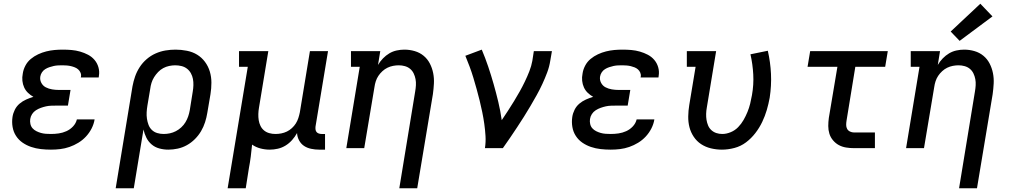

<svg xmlns="http://www.w3.org/2000/svg" viewBox="-20 -794 5440 1029"><path d="M253 8Q226 8 199 5Q172 2 147 -6.5Q122 -15 101 -29.5Q80 -44 66 -65.5Q52 -87 47.5 -113.5Q43 -140 47 -167Q50 -187 59.5 -206Q69 -225 85 -238.5Q101 -252 120 -260.5Q139 -269 159 -275Q143 -284 130 -296.5Q117 -309 109.5 -325.5Q102 -342 100 -361Q98 -380 102 -399Q105 -421 116 -442Q127 -463 145 -478Q163 -493 184.5 -503Q206 -513 228 -518.5Q250 -524 272 -526Q294 -528 316 -528Q340 -528 363.5 -526Q387 -524 409.5 -517.5Q432 -511 452 -500.5Q472 -490 486.5 -473Q501 -456 507.5 -433.5Q514 -411 510 -387Q510 -385 509.5 -383Q509 -381 509 -379H413Q413 -380 413.5 -381Q414 -382 414 -383Q416 -394 411.5 -404.5Q407 -415 399 -422Q391 -429 381 -433Q371 -437 360.5 -439.5Q350 -442 338.5 -443Q327 -444 316 -444Q304 -444 292 -443.5Q280 -443 268.5 -440.5Q257 -438 245 -434Q233 -430 222.5 -423.5Q212 -417 205 -406.5Q198 -396 196 -384Q193 -366 201.5 -350Q210 -334 225.5 -326Q241 -318 259 -315Q277 -312 295 -312H358L344 -228H282Q268 -228 254 -227.5Q240 -227 226.5 -224Q213 -221 199 -216Q185 -211 172.5 -203Q160 -195 152 -182.5Q144 -170 142 -156Q140 -143 143 -129.5Q146 -116 154.5 -106.5Q163 -97 175 -91Q187 -85 199.5 -81.5Q212 -78 225.5 -77Q239 -76 253 -76Q274 -76 295 -79Q316 -82 336 -91Q356 -100 371.5 -116.5Q387 -133 392 -154H487Q483 -129 471 -105.5Q459 -82 441 -62.5Q423 -43 400 -29Q377 -15 352.5 -6.5Q328 2 303 5Q278 8 253 8Z M600 215 690 -331Q695 -358 704 -384Q713 -410 728.5 -434Q744 -458 766 -477Q788 -496 814 -507.5Q840 -519 867 -523.5Q894 -528 921 -528Q951 -528 981.5 -522Q1012 -516 1036.5 -501Q1061 -486 1078.5 -462.5Q1096 -439 1104.5 -410.5Q1113 -382 1113 -351Q1113 -320 1108 -289L1091 -189Q1087 -164 1079 -139Q1071 -114 1057.5 -91Q1044 -68 1024.5 -48.5Q1005 -29 981.5 -16Q958 -3 932.5 2.5Q907 8 882 8Q857 8 833.5 1.5Q810 -5 792.5 -20Q775 -35 764.5 -56Q754 -77 749 -100L697 215ZM857 -76Q874 -76 890.5 -79.5Q907 -83 922.5 -91Q938 -99 951.5 -111.5Q965 -124 974 -139Q983 -154 988.5 -170Q994 -186 997 -203L1013 -303Q1016 -320 1016.5 -337.5Q1017 -355 1014 -371Q1011 -387 1003 -401.5Q995 -416 982 -426Q969 -436 952.5 -440Q936 -444 919 -444Q903 -444 886.5 -440.5Q870 -437 855 -429Q840 -421 827.5 -408Q815 -395 806 -380.5Q797 -366 792 -350Q787 -334 785 -317L770 -228Q767 -210 766 -192.5Q765 -175 767.5 -158Q770 -141 776 -125Q782 -109 794 -97.5Q806 -86 822.5 -81Q839 -76 857 -76Z M1200 215 1308 -436H1261V-520H1418L1368 -217Q1365 -200 1364.5 -183Q1364 -166 1366.5 -150Q1369 -134 1376 -119.5Q1383 -105 1395 -95Q1407 -85 1423 -80.5Q1439 -76 1456 -76Q1472 -76 1487.5 -79Q1503 -82 1517.5 -89Q1532 -96 1544.5 -107.5Q1557 -119 1565.5 -132.5Q1574 -146 1579 -161.5Q1584 -177 1587 -192L1641 -520H1738L1671 -116Q1670 -108 1671 -100Q1672 -92 1676.5 -86.5Q1681 -81 1688.5 -78.5Q1696 -76 1704 -76H1722V8H1690Q1669 8 1647.5 3.5Q1626 -1 1609.5 -12Q1593 -23 1583 -41.5Q1573 -60 1572 -81Q1561 -61 1545.5 -43.5Q1530 -26 1510.5 -14Q1491 -2 1469 3Q1447 8 1426 8Q1400 8 1375.5 1.5Q1351 -5 1331 -19Q1328 13 1324 44.5Q1320 76 1314 107L1297 215Z M2120 215 2205 -303Q2208 -320 2209 -337Q2210 -354 2207 -370Q2204 -386 2197 -400.5Q2190 -415 2178 -425Q2166 -435 2150 -439.5Q2134 -444 2117 -444Q2102 -444 2086.5 -441Q2071 -438 2056.5 -431Q2042 -424 2029.5 -412.5Q2017 -401 2008 -387.5Q1999 -374 1994 -358.5Q1989 -343 1987 -328L1932 0H1836L1908 -436H1861V-520H2018L2006 -446Q2017 -465 2032.5 -481Q2048 -497 2066.5 -508Q2085 -519 2106 -523.5Q2127 -528 2147 -528Q2176 -528 2203 -520Q2230 -512 2250.5 -495Q2271 -478 2283.5 -454Q2296 -430 2301.5 -402.5Q2307 -375 2305.5 -346.5Q2304 -318 2300 -289L2216 215Z M2579 0Q2584 -33 2582 -65.5Q2580 -98 2575.5 -130Q2571 -162 2564.5 -193.5Q2558 -225 2550.5 -255.5Q2543 -286 2534.5 -316.5Q2526 -347 2517 -377Q2508 -407 2497 -436.5Q2486 -466 2474 -495L2562 -528Q2581 -483 2596.5 -437Q2612 -391 2625.5 -343.5Q2639 -296 2650.5 -248Q2662 -200 2669 -150Q2686 -175 2702.5 -200.5Q2719 -226 2735 -252Q2751 -278 2765.5 -304Q2780 -330 2793 -357Q2806 -384 2817 -412Q2828 -440 2833 -468L2841 -520H2938L2929 -468Q2924 -436 2912.5 -405.5Q2901 -375 2887 -344.5Q2873 -314 2856.5 -284.5Q2840 -255 2823 -226Q2806 -197 2788 -168.5Q2770 -140 2751.5 -112Q2733 -84 2714 -56Q2695 -28 2675 0Z M3253 8Q3226 8 3199 5Q3172 2 3147 -6.5Q3122 -15 3101 -29.5Q3080 -44 3066 -65.5Q3052 -87 3047.5 -113.5Q3043 -140 3047 -167Q3050 -187 3059.5 -206Q3069 -225 3085 -238.5Q3101 -252 3120 -260.5Q3139 -269 3159 -275Q3143 -284 3130 -296.5Q3117 -309 3109.5 -325.5Q3102 -342 3100 -361Q3098 -380 3102 -399Q3105 -421 3116 -442Q3127 -463 3145 -478Q3163 -493 3184.5 -503Q3206 -513 3228 -518.5Q3250 -524 3272 -526Q3294 -528 3316 -528Q3340 -528 3363.5 -526Q3387 -524 3409.5 -517.5Q3432 -511 3452 -500.5Q3472 -490 3486.5 -473Q3501 -456 3507.5 -433.5Q3514 -411 3510 -387Q3510 -385 3509.5 -383Q3509 -381 3509 -379H3413Q3413 -380 3413.5 -381Q3414 -382 3414 -383Q3416 -394 3411.5 -404.5Q3407 -415 3399 -422Q3391 -429 3381 -433Q3371 -437 3360.5 -439.5Q3350 -442 3338.5 -443Q3327 -444 3316 -444Q3304 -444 3292 -443.5Q3280 -443 3268.5 -440.5Q3257 -438 3245 -434Q3233 -430 3222.5 -423.5Q3212 -417 3205 -406.5Q3198 -396 3196 -384Q3193 -366 3201.5 -350Q3210 -334 3225.5 -326Q3241 -318 3259 -315Q3277 -312 3295 -312H3358L3344 -228H3282Q3268 -228 3254 -227.5Q3240 -227 3226.5 -224Q3213 -221 3199 -216Q3185 -211 3172.5 -203Q3160 -195 3152 -182.5Q3144 -170 3142 -156Q3140 -143 3143 -129.5Q3146 -116 3154.5 -106.5Q3163 -97 3175 -91Q3187 -85 3199.5 -81.5Q3212 -78 3225.5 -77Q3239 -76 3253 -76Q3274 -76 3295 -79Q3316 -82 3336 -91Q3356 -100 3371.5 -116.5Q3387 -133 3392 -154H3487Q3483 -129 3471 -105.5Q3459 -82 3441 -62.5Q3423 -43 3400 -29Q3377 -15 3352.5 -6.5Q3328 2 3303 5Q3278 8 3253 8Z M3849 8Q3819 8 3790 1Q3761 -6 3737.5 -21.5Q3714 -37 3698 -61Q3682 -85 3675 -112.5Q3668 -140 3668.5 -170.5Q3669 -201 3674 -231L3708 -436H3661V-520H3818L3768 -217Q3765 -201 3764.5 -184Q3764 -167 3766.5 -151.5Q3769 -136 3775 -121.5Q3781 -107 3792.5 -96.5Q3804 -86 3819 -81Q3834 -76 3851 -76Q3873 -76 3896 -85.5Q3919 -95 3936 -112.5Q3953 -130 3965 -151Q3977 -172 3986 -194Q3995 -216 4000.5 -238.5Q4006 -261 4010 -284Q4020 -340 4017 -395Q4014 -450 4002 -503L4095 -522Q4109 -461 4112 -398Q4115 -335 4105 -270Q4099 -237 4089.5 -204.5Q4080 -172 4065 -140.5Q4050 -109 4028 -80.5Q4006 -52 3978 -31Q3950 -10 3916 -1Q3882 8 3849 8Z M4557 0Q4535 0 4514 -3.5Q4493 -7 4475.5 -16.5Q4458 -26 4444.5 -42Q4431 -58 4425 -77.5Q4419 -97 4419 -118.5Q4419 -140 4422 -162L4468 -436H4308L4322 -520H4738L4724 -436H4564L4517 -148Q4515 -136 4515 -124.5Q4515 -113 4520 -103.5Q4525 -94 4535.5 -89Q4546 -84 4557 -84H4669V0Z M5120 215 5205 -303Q5208 -320 5209 -337Q5210 -354 5207 -370Q5204 -386 5197 -400.5Q5190 -415 5178 -425Q5166 -435 5150 -439.5Q5134 -444 5117 -444Q5102 -444 5086.5 -441Q5071 -438 5056.5 -431Q5042 -424 5029.5 -412.5Q5017 -401 5008 -387.5Q4999 -374 4994 -358.5Q4989 -343 4987 -328L4932 0H4836L4908 -436H4861V-520H5018L5006 -446Q5017 -465 5032.5 -481Q5048 -497 5066.5 -508Q5085 -519 5106 -523.5Q5127 -528 5147 -528Q5176 -528 5203 -520Q5230 -512 5250.5 -495Q5271 -478 5283.5 -454Q5296 -430 5301.5 -402.5Q5307 -375 5305.5 -346.5Q5304 -318 5300 -289L5216 215ZM5123 -575 5075 -625 5234 -774 5299 -706Z"/></svg>

Font: Iosevka Etoile Medium Oblique
Style: Regular
Weight: 500
Italic angle: -9°
Designer: Belleve Invis
Foundry: Belleve Invis
Version: Version 15.5.2; ttfautohint (v1.8.4)